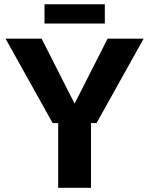

<svg xmlns="http://www.w3.org/2000/svg" viewBox="-20 -888 706 908"><path d="M228.9 -306.1 6.4 -705H176.9L352 -360H313.6L488.7 -705H659.2L436.7 -306.1ZM255.1 0V-342H410.4V0ZM190.5 -867.9H475.7V-776.7H190.5Z"/></svg>

Font: TikTok Sans Light
Style: Regular
Weight: 300
Version: Version 4.000